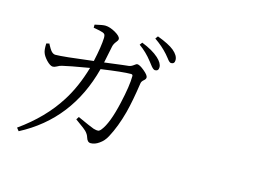

<svg xmlns="http://www.w3.org/2000/svg" viewBox="-104 -969 1708 1222"><g transform="rotate(15 750.0 -358.0)"><path d="M97.7 48.8 82 29.3Q241.2 -84 331.1 -226.6Q393.6 -324.2 432.6 -458Q294.9 -434.6 256.8 -424.8Q242.2 -421.9 225.6 -412.1Q210.9 -404.3 201.2 -404.3Q183.6 -404.3 158.2 -430.7Q135.7 -455.1 128.9 -474.6Q121.1 -493.2 123 -536.1L142.6 -541Q143.6 -539.1 145.5 -534.2Q159.2 -508.8 167 -499Q181.6 -481.4 197.3 -481.4Q245.1 -481.4 444.3 -506.8Q466.8 -608.4 468.8 -666Q468.8 -680.7 465.3 -687Q461.9 -693.4 451.2 -697.3Q435.5 -703.1 395.5 -710Q390.6 -710.9 388.7 -710.9V-731.4Q389.6 -731.4 392.6 -732.4Q441.4 -744.1 459 -743.2Q488.3 -742.2 524.4 -721.7Q561.5 -700.2 561.5 -682.6Q561.5 -672.9 550.8 -661.1Q536.1 -643.6 532.2 -624Q531.2 -619.1 529.3 -609.4Q517.6 -547.9 509.8 -514.6Q552.7 -519.5 625 -529.3Q657.2 -533.2 668 -534.2Q682.6 -536.1 699.2 -548.8Q710.9 -558.6 717.8 -558.6Q733.4 -558.6 764.6 -532.7Q795.9 -506.8 795.9 -492.2Q795.9 -481.4 784.2 -471.7Q769.5 -460 767.6 -446.3Q750 -326.2 729.5 -247.1Q702.1 -144.5 662.1 -70.3Q644.5 -36.1 614.3 -15.6Q586.9 3.9 559.6 3.9Q538.1 3.9 529.3 -25.4Q523.4 -45.9 505.9 -63.5Q494.1 -75.2 458 -100.6Q441.4 -112.3 432.6 -119.1L444.3 -137.7Q534.2 -96.7 554.7 -89.8Q575.2 -84 585 -85.4Q594.7 -86.9 604.5 -99.6Q646.5 -151.4 678.7 -293.9Q706.1 -414.1 706.1 -477.5Q706.1 -488.3 694.3 -488.3Q640.6 -488.3 499 -467.8Q406.2 -112.3 97.7 48.8ZM835 -550.8Q822.3 -550.8 801.8 -579.1Q793 -590.8 788.1 -596.7Q749 -647.5 699.2 -682.6L711.9 -699.2Q784.2 -670.9 824.2 -634.8Q858.4 -603.5 858.4 -576.2Q858.4 -550.8 835 -550.8ZM921.9 -621.1Q911.1 -621.1 893.6 -645.5Q881.8 -660.2 875 -668Q836.9 -710.9 785.2 -746.1L797.9 -763.7Q876 -734.4 909.2 -707Q945.3 -676.8 945.3 -646.5Q945.3 -621.1 921.9 -621.1Z"/></g></svg>

Font: Bpmf Zihi Box R
Style: R
Weight: 400
Foundry: But Ko
Version: Version 1.320